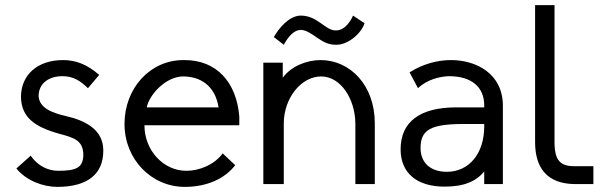

<svg xmlns="http://www.w3.org/2000/svg" viewBox="-20 -720 2373 751"><path d="M368 -427C320 -469 275 -485 227 -485C126 -485 62 -427 62 -340C64 -261 115 -224 211 -197C272 -181 306 -170 306 -112C304 -63 277 -52 207 -52C167 -52 127 -72 100 -111L44 -61C82 -14 148 11 204 11C326 11 384 -42 384 -130V-132C384 -211 317 -248 238 -266C185 -278 134 -297 131 -344C131 -394 171 -422 224 -422C267 -422 294 -404 324 -375Z M851 -120C818 -75 759 -52 710 -52H708C621 -52 545 -130 545 -230H916V-264C905 -399 827 -485 702 -485H697C567 -485 467 -375 467 -235C467 -97 572 11 703 11C786 11 858 -19 900 -74ZM554 -300C564 -351 630 -421 696 -421C762 -421 821 -387 835 -300Z M1292 -545H1297C1340 -545 1392 -587 1406 -629L1361 -659C1345 -623 1320 -601 1296 -601H1293C1251 -601 1223 -659 1156 -659C1109 -658 1070 -608 1051 -575L1090 -545C1106 -573 1127 -603 1158 -603H1160C1205 -597 1235 -545 1292 -545ZM1370 0H1446V-238C1446 -387 1349 -485 1234 -485C1178 -485 1118 -460 1086 -416V-475H1010V0H1090V-237C1090 -336 1158 -421 1236 -421C1313 -421 1369 -333 1370 -237Z M1947 -306C1947 -432 1843 -485 1744 -485C1693 -485 1636 -471 1582 -437L1615 -375C1651 -410 1703 -421 1736 -422C1824 -422 1874 -380 1874 -308V-300H1764C1622 -300 1547 -243 1547 -136C1547 -42 1612 10 1719 10C1796 10 1842 -11 1874 -49V0H1947ZM1874 -235V-225C1874 -120 1815 -48 1728 -48C1663 -48 1625 -84 1625 -141C1625 -213 1665 -235 1795 -235Z M2149 -700H2073V-164C2073 -63 2120 -2 2226 0H2301V-70H2225C2166 -70 2151 -100 2149 -156Z"/></svg>

Font: Mint Spirit
Style: Regular
Weight: 400
Designer: HARENDAL Hirwen
Foundry: Arkandis Digital Foundry.
Version: Version 1.004;FFEdit